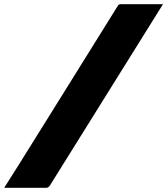

<svg xmlns="http://www.w3.org/2000/svg" viewBox="-87 -770 801 920"><path d="M694 -750Q558 -533 423 -315.5Q288 -98 152 119Q145 130 134 130H-67Q-50 103 -32.5 75.5Q-15 48 2 21Q121 -170 240.5 -361.5Q360 -553 478 -743Q482 -750 492 -750Z"/></svg>

Font: Recursive Sn Lnr St Blk
Style: Italic
Weight: 900
Italic angle: -15°
Version: Version 1.079;hotconv 1.0.112;makeotfexe 2.5.65598; ttfautoh